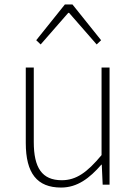

<svg xmlns="http://www.w3.org/2000/svg" viewBox="-20 -831 617 864"><path d="M255 13C328 13 383 -29 436 -90H438L442 0H473V-527H437V-133C372 -55 323 -20 258 -20C169 -20 132 -76 132 -192V-527H96V-188C96 -51 147 13 255 13ZM143 -650 163 -631 287 -773H291L415 -631L435 -650L306 -811H272Z"/></svg>

Font: Source Han Sans CN ExtraLight
Style: Regular
Weight: 250
Designer: Ryoko NISHIZUKA (kana & ideographs); Paul D. Hunt (Latin, Greek & Cyrillic); Wenlong ZHANG (bopomofo); Sandoll Communica
Foundry: Adobe Systems Incorporated
Version: Version 1.004;PS 1.004;hotconv 16.6.51;makeotf.lib2.5.65220